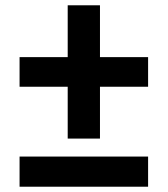

<svg xmlns="http://www.w3.org/2000/svg" viewBox="-20 -714 634 726"><path d="M54 -498H236V-694H358V-498H540V-386H358V-190H236V-386H54ZM54 -122H540V-8H54Z"/></svg>

Font: NT Somic Bold
Style: Regular
Weight: 700
Designer: Ravid Balaliev — lead type designer, mastering
Michael Voronin — secret advisor, marketing
Ivan Kovalenko — best boy
Foundry: NT Type
Version: Version 0.7